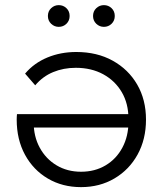

<svg xmlns="http://www.w3.org/2000/svg" viewBox="-20 -736 648 760"><path d="M300.8 4.7Q227.1 4.7 169.5 -29.2Q111.9 -63 79 -123.3Q46.1 -183.7 46.1 -262.6Q46.1 -267.5 46.4 -273.3Q46.6 -279.1 47.2 -284.1H503.9V-231.1H84.8L113.2 -252.3Q113.2 -195.6 137.4 -151.3Q161.6 -106.9 203.9 -81.6Q246.3 -56.2 300.8 -56.2Q355.7 -56.2 398.2 -81.6Q440.6 -106.9 464.5 -151.8Q488.5 -196.8 488.5 -254V-265.9Q488.5 -326 462 -371.2Q435.6 -416.3 388.7 -442Q341.7 -467.6 280.1 -467.6Q231.5 -467.6 190.4 -450.6Q149.3 -433.7 119.4 -398.3L79.3 -444.6Q114.9 -486.6 167.5 -508.4Q220 -530.2 281.8 -530.2Q364.2 -530.2 426.1 -495.8Q488.1 -461.5 523 -401.4Q557.9 -341.2 557.9 -262.5Q557.9 -184.8 524.7 -124.4Q491.4 -64 433.1 -29.7Q374.9 4.7 300.8 4.7ZM391.3 -629.7Q373.9 -629.7 361.1 -641.9Q348.3 -654.2 348.3 -672.7Q348.3 -691.6 361.1 -703.6Q373.9 -715.7 391.3 -715.7Q409.1 -715.7 421.7 -703.6Q434.3 -691.6 434.3 -672.7Q434.3 -654.2 421.7 -641.9Q409.1 -629.7 391.3 -629.7ZM212.6 -629.7Q195.2 -629.7 182.4 -641.9Q169.6 -654.2 169.6 -672.7Q169.6 -691.6 182.4 -703.6Q195.2 -715.7 212.6 -715.7Q230.4 -715.7 243 -703.6Q255.6 -691.6 255.6 -672.7Q255.6 -654.2 243 -641.9Q230.4 -629.7 212.6 -629.7Z"/></svg>

Font: Montserrat Thin
Style: Regular
Weight: 100
Designer: Julieta Ulanovsky
Foundry: Julieta Ulanovsky
Version: Version 9.000